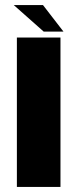

<svg xmlns="http://www.w3.org/2000/svg" viewBox="-20 -742 322 762"><path d="M47 0H220V-593H47ZM153.5 -616.5H232L150.5 -722H34.5Z"/></svg>

Font: Anybody
Style: Bold
Weight: 700
Designer: Tyler Finck
Foundry: Etcetera Type Company
Version: Version 1.110